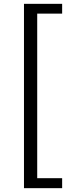

<svg xmlns="http://www.w3.org/2000/svg" viewBox="-20 -811 378 1001"><path d="M304 170H105V-791H304V-740H174V118H304Z"/></svg>

Font: Source Han Sans & Saira Hybrid
Style: Regular
Weight: 400
Designer: Ryoko NISHIZUKA 西塚涼子 (kana & ideographs); Paul D. Hunt (Latin, Greek & Cyrillic); Wenlong ZHANG 张文龙 (bopomofo); Sandoll 
Foundry: Adobe Systems Incorporated
Version: Version 1.00;August 2, 2021;FontCreator 13.0.0.2675 64-bit